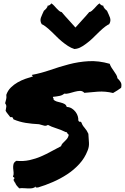

<svg xmlns="http://www.w3.org/2000/svg" viewBox="-20 -1085 727 1117"><path d="M12.7 -440.4Q15.6 -455.1 16.6 -464.4Q17.6 -473.6 9.8 -484.4Q13.7 -500 16.1 -508.8Q18.6 -517.6 16.6 -533.2Q25.4 -558.6 43.5 -576.2Q61.5 -593.8 83 -606Q104.5 -618.2 127.9 -626.5Q151.4 -634.8 171.9 -640.6Q171.9 -644.5 168 -644.5Q164.1 -644.5 166 -649.4Q218.8 -659.2 272 -677.7Q325.2 -696.3 380.9 -710.9Q436.5 -725.6 495.1 -729Q553.7 -732.4 618.2 -713.9Q622.1 -702.1 628.9 -691.4Q635.7 -680.7 643.1 -670.4Q650.4 -660.2 656.2 -650.4Q662.1 -640.6 663.1 -629.9Q674.8 -619.1 682.1 -606.9Q689.5 -594.7 684.6 -574.2Q673.8 -566.4 662.1 -558.6Q650.4 -550.8 637.7 -543.9Q593.8 -554.7 549.8 -551.8Q505.9 -548.8 470.7 -544.9Q460 -556.6 445.3 -556.2Q430.7 -555.7 414.6 -551.3Q398.4 -546.9 382.8 -542.5Q367.2 -538.1 353.5 -540Q342.8 -530.3 325.2 -526.9Q307.6 -523.4 288.1 -521.5Q287.1 -516.6 290 -514.6Q293 -512.7 291 -506.8Q297.9 -498 309.6 -494.6Q321.3 -491.2 333.5 -488.3Q345.7 -485.4 355.5 -480Q365.2 -474.6 368.2 -462.9Q385.7 -461.9 398.4 -453.6Q411.1 -445.3 419.9 -433.6Q428.7 -421.9 432.6 -408.7Q436.5 -395.5 435.5 -384.8Q439.5 -375 443.8 -377Q448.2 -378.9 454.1 -372.1Q458 -357.4 472.2 -341.3Q486.3 -325.2 494.1 -306.6Q496.1 -277.3 497.6 -253.9Q499 -230.5 489.3 -208Q472.7 -165 441.4 -130.9Q410.2 -96.7 370.6 -70.8Q331.1 -44.9 287.1 -25.9Q243.2 -6.8 200.2 5.9Q196.3 4.9 190.9 5.9Q185.5 6.8 188.5 0Q179.7 7.8 168.5 9.8Q157.2 11.7 144 11.2Q130.9 10.7 117.7 9.8Q104.5 8.8 91.8 10.7Q84 2.9 77.6 -4.9Q71.3 -12.7 67.4 -23.4Q62.5 -24.4 63 -29.8Q63.5 -35.2 58.6 -35.2Q58.6 -39.1 59.6 -41Q60.5 -43 61.5 -44.9Q65.4 -47.9 64.9 -49.3Q64.5 -50.8 62 -52.2Q59.6 -53.7 57.1 -55.7Q54.7 -57.6 55.7 -60.5Q60.5 -69.3 59.1 -81.5Q57.6 -93.8 56.6 -106.4Q55.7 -119.1 58.6 -130.4Q61.5 -141.6 75.2 -149.4Q115.2 -145.5 150.9 -153.3Q186.5 -161.1 218.3 -174.8Q250 -188.5 278.8 -204.6Q307.6 -220.7 335 -234.4Q337.9 -244.1 344.2 -251Q350.6 -257.8 357.4 -264.2Q364.3 -270.5 370.1 -277.8Q376 -285.2 378.9 -295.9Q379.9 -299.8 378.9 -301.8Q377.9 -303.7 376 -305.2Q374 -306.6 372.1 -308.6Q370.1 -310.5 370.1 -314.5Q367.2 -315.4 364.7 -316.4Q362.3 -317.4 360.4 -317.4Q335 -330.1 306.6 -338.9Q278.3 -347.7 258.8 -358.4Q247.1 -350.6 235.4 -354.5Q223.6 -358.4 207 -362.3Q166 -364.3 129.4 -370.1Q92.8 -376 58.6 -390.6Q56.6 -396.5 53.7 -400.9Q50.8 -405.3 40 -403.3Q33.2 -413.1 25.9 -421.4Q18.6 -429.7 12.7 -440.4ZM580.1 -1052.7Q581.1 -1043.9 588.9 -1035.2Q596.7 -1026.4 602.5 -1022.5Q607.4 -1010.7 612.3 -1001Q617.2 -991.2 620.1 -981.9Q623 -972.7 622.1 -963.4Q621.1 -954.1 615.2 -944.3Q607.4 -941.4 593.3 -931.2Q579.1 -920.9 556.6 -899.4Q545.9 -889.6 531.2 -874.5Q516.6 -859.4 499 -844.7Q481.4 -830.1 462.9 -817.9Q444.3 -805.7 426.8 -801.8L413.1 -799.8Q393.6 -805.7 375 -817.9Q356.4 -830.1 338.9 -844.7Q321.3 -859.4 306.6 -874.5Q292 -889.6 281.2 -899.4Q258.8 -920.9 244.6 -931.2Q230.5 -941.4 222.7 -944.3Q216.8 -954.1 215.8 -963.4Q214.8 -972.7 217.8 -981.9Q220.7 -991.2 225.6 -1001Q230.5 -1010.7 235.4 -1022.5Q241.2 -1026.4 249 -1035.2Q256.8 -1043.9 257.8 -1052.7Q261.7 -1050.8 269 -1055.7Q276.4 -1060.5 278.3 -1065.4Q287.1 -1060.5 294.4 -1052.2Q301.8 -1043.9 309.1 -1036.1Q316.4 -1028.3 323.7 -1022Q331.1 -1015.6 338.9 -1014.6Q358.4 -991.2 379.4 -968.8Q400.4 -946.3 418.9 -924.8Q437.5 -946.3 458.5 -968.8Q479.5 -991.2 499 -1014.6Q506.8 -1015.6 514.2 -1022Q521.5 -1028.3 528.8 -1036.1Q536.1 -1043.9 543.5 -1052.2Q550.8 -1060.5 559.6 -1065.4Q561.5 -1060.5 568.8 -1055.7Q576.2 -1050.8 580.1 -1052.7Z"/></svg>

Font: Permanent Marker
Style: Regular
Weight: 400
Designer: Font Diner, Inc
Foundry: Font Diner, Inc
Version: Version 1.000